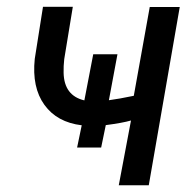

<svg xmlns="http://www.w3.org/2000/svg" viewBox="-20 -549 580 569"><path d="M420.9 0H332L368.2 -191.9Q342.8 -184.6 293.5 -178.2L279.8 -111.8H208.5L222.2 -177.7Q148.9 -186.5 111.6 -238.3Q74.2 -290 83 -374.5L107.4 -528.8H195.8L170.4 -374Q168 -353 168.5 -333.5Q169.9 -265.6 230 -251.5L256.3 -388.2H328.1L302.7 -252Q332.5 -255.9 376.5 -265.1L423.8 -528.3H512.7Z"/></svg>

Font: Roboto
Style: Italic
Weight: 400
Italic angle: -12°
Designer: Google
Version: Version 2.134; 2016; ttfautohint (v1.6)